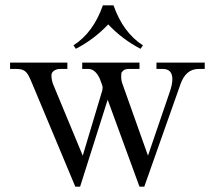

<svg xmlns="http://www.w3.org/2000/svg" viewBox="-20 -692 816 724"><path d="M408 -672Q444 -569 519 -521L510 -508Q442 -543 388 -600Q334 -543 266 -508L257 -521Q332 -569 368 -672ZM264 12 103 -373Q99 -382 95.5 -390.5Q92 -399 88.5 -405.5Q85 -412 81 -417Q77 -422 71.5 -425.5Q66 -429 58.5 -430.5Q51 -432 41 -432H18V-456H234V-432H206Q194 -432 184 -425.5Q174 -419 174 -408Q174 -391 180 -375L292 -105L363 -342Q367 -352 367 -363Q367 -368 356 -396Q339 -432 313 -432H290V-456H506V-432H466Q452 -432 445 -426Q438 -420 437.5 -415.5Q437 -411 437 -402Q437 -388 442 -375L538 -105L619 -342Q630 -373 630 -393Q630 -432 594 -432H570V-456H752V-432H729Q680 -432 660 -373L524 12H506L386 -316L282 12Z"/></svg>

Font: Old Standard TT
Style: Regular
Weight: 400
Designer: Alexey Kryukov <alexios@thessalonica.org.ru>
Version: Version 1.0